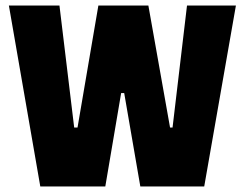

<svg xmlns="http://www.w3.org/2000/svg" viewBox="-20 -617 881 691"><path d="M125 54 12 -597H194L247 -158H259L334 -597H514L592 -158H601L653 -597H829L715 54H485L427 -282H416L359 54Z"/></svg>

Font: Farlight84_Sys_V01
Style: Bold
Weight: 700
Designer: Monotype Design Team, Nadine Chahine and Nizar Qandah
Foundry: Monotype Imaging Inc.
Version: Version 2.004;October 31, 2024;FontCreator 14.0.0.2814 64-bi